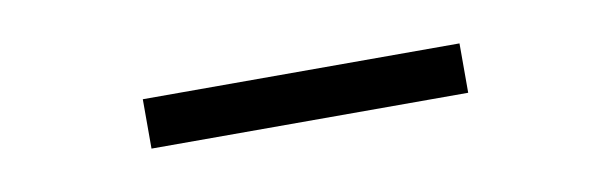

<svg xmlns="http://www.w3.org/2000/svg" viewBox="-23 -813 646 203"><g transform="rotate(-10 300.0 -711.5)"><path d="M130 -685V-738H470V-685Z"/></g></svg>

Font: Encode Sans Expanded
Style: Regular
Weight: 400
Width: 7
Designer: Multiple Designers
Foundry: Impallari Type
Version: Version 3.000; ttfautohint (v1.8.3) -l 8 -r 50 -G 200 -x 14 